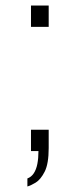

<svg xmlns="http://www.w3.org/2000/svg" viewBox="-20 -546 288 694"><path d="M79 128V99Q93 94 102 80.5Q111 67 115 46.5Q119 26 119 0H92V-77H156V-11Q156 46 141.5 74.5Q127 103 109 114Q91 125 79 128ZM92 -449V-526H156V-449Z"/></svg>

Font: Archivo Thin
Style: Regular
Weight: 250
Designer: Hector Gatti
Foundry: Omnibus-Type
Version: Version 2.001